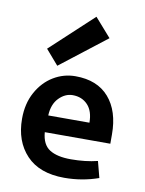

<svg xmlns="http://www.w3.org/2000/svg" viewBox="-76 -688 568 753"><g transform="rotate(10 208.0 -312.0)"><path d="M29 0ZM29 -190Q29 -100 81 -45Q133 10 232 10Q303 10 368 -13L351 -78Q303 -66 245 -66Q190 -66 160 -85Q130 -104 126 -153H387V-190Q387 -283 340.5 -336.5Q294 -390 207 -390Q160 -390 119.5 -365.5Q79 -341 54 -295.5Q29 -250 29 -190ZM292 -220H128Q130 -265 154.5 -290Q179 -315 209 -315Q246 -315 269 -290.5Q292 -266 292 -220ZM129 -418 312 -560 247 -634 78 -477Z"/></g></svg>

Font: Cambay Devanagari
Style: Regular
Weight: 700
Designer: Pooja Saxena
Foundry: Pooja Saxena
Version: Version 1.095;PS 001.095;hotconv 1.0.70;makeotf.lib2.5.58329